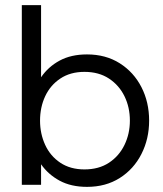

<svg xmlns="http://www.w3.org/2000/svg" viewBox="-20 -720 635 748"><path d="M319 8Q257 8 212.5 -16Q168 -40 140 -80V0H65V-700H140V-419Q168 -460 212.5 -484Q257 -508 319 -508Q392 -508 446.5 -473.5Q501 -439 531 -380.5Q561 -322 561 -250Q561 -179 531 -120Q501 -61 446.5 -26.5Q392 8 319 8ZM309 -60Q365 -60 404.5 -86Q444 -112 465 -155.5Q486 -199 486 -250Q486 -302 465 -345Q444 -388 404.5 -414Q365 -440 309 -440Q254 -440 215 -414Q176 -388 156 -345Q136 -302 136 -250Q136 -199 156 -155.5Q176 -112 215 -86Q254 -60 309 -60Z"/></svg>

Font: Questrial
Style: Regular
Weight: 400
Designer: Joe Prince, Laura Meseguer
Foundry: Joe Prince, Laura Meseguer
Version: Version 2.000; ttfautohint (v1.8.3)